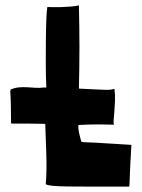

<svg xmlns="http://www.w3.org/2000/svg" viewBox="-20 -695 526 713"><path d="M20 -363Q19 -362 19 -360Q18 -357 18.5 -351Q19 -345 19.5 -331.5Q20 -318 20.5 -295.5Q21 -273 21 -237Q23 -236 28.5 -236Q34 -236 48 -236Q62 -236 86 -236Q110 -236 148 -235Q150 -184 152 -123Q154 -62 150 -11Q155 -7 175 -5Q195 -3 232.5 -2.5Q270 -2 326.5 -2Q383 -2 460 -2Q461 -6 462 -40Q463 -74 468 -157Q465 -157 452 -158Q439 -159 420 -160Q401 -161 379 -162.5Q357 -164 337.5 -165Q318 -166 303 -166.5Q288 -167 283 -168Q282 -169 279.5 -178Q277 -187 274.5 -197.5Q272 -208 271 -218Q270 -228 272 -231Q280 -231 288 -231.5Q296 -232 309.5 -232.5Q323 -233 345.5 -233Q368 -233 404 -232Q401 -235 402 -248Q403 -261 404.5 -279Q406 -297 407 -319.5Q408 -342 405 -365H404Q398 -363 390.5 -362Q383 -361 369.5 -361.5Q356 -362 333.5 -363Q311 -364 273 -366Q275 -446 275 -519.5Q275 -593 273 -674V-675Q260 -672 241.5 -670.5Q223 -669 205 -668.5Q187 -668 173 -668.5Q159 -669 156 -669Q154 -663 152.5 -632Q151 -601 150.5 -557.5Q150 -514 150 -464Q150 -414 152 -370H151H146H143Q128 -368 112 -369Q96 -370 80.5 -371Q65 -372 50 -370.5Q35 -369 20 -363Z"/></svg>

Font: Londrina Solid
Style: Regular
Weight: 400
Designer: Marcelo Magalhaes
Foundry: Marcelo Magalhães
Version: Version 1.002